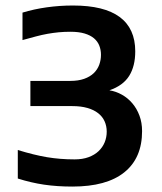

<svg xmlns="http://www.w3.org/2000/svg" viewBox="-20 -669 590 700"><path d="M44.9 -122.1Q103.5 -104 151.4 -95.9Q199.2 -87.9 252 -87.9Q280.8 -87.9 302.7 -95.9Q324.7 -104 339.4 -117.9Q354 -131.8 361.6 -150.1Q369.1 -168.5 369.1 -189Q369.1 -209.5 361.3 -226.8Q353.5 -244.1 337.9 -256.3Q322.3 -268.6 298.6 -275.4Q274.9 -282.2 243.2 -282.2H90.8V-374H235.8Q265.6 -374 286.9 -381.6Q308.1 -389.2 321.8 -402.3Q335.4 -415.5 341.8 -432.9Q348.1 -450.2 348.1 -469.2Q348.1 -487.3 342 -502.7Q335.9 -518.1 322.8 -529.3Q309.6 -540.5 288.3 -546.9Q267.1 -553.2 236.8 -553.2Q214.4 -553.2 194.1 -551.3Q173.8 -549.3 153.3 -545.7Q132.8 -542 110.6 -536.1Q88.4 -530.3 62 -522.9V-623Q103.5 -635.7 150.4 -642.3Q197.3 -648.9 246.1 -648.9Q359.9 -648.9 416.5 -606.9Q473.1 -564.9 473.1 -481.9Q473.1 -427.7 450.9 -392.3Q428.7 -356.9 378.9 -339.8Q402.8 -335.9 424.6 -323.7Q446.3 -311.5 462.6 -292.2Q479 -272.9 488.5 -247.3Q498 -221.7 498 -190.9Q498 -92.8 433.3 -40.8Q368.7 11.2 244.1 11.2Q188 11.2 140.4 4.2Q92.8 -2.9 44.9 -18.1Z"/></svg>

Font: Code New Roman
Style: Bold
Weight: 700
Monospace: yes
Designer: Sam Radian
Foundry: Code New Roman
Version: Version 1.508 October 19, 2014